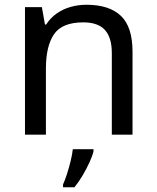

<svg xmlns="http://www.w3.org/2000/svg" viewBox="-20 -566 658 807"><path d="M343 -546Q439 -546 488 -499.5Q537 -453 537 -349V0H450V-343Q450 -408 421 -440Q392 -472 330 -472Q241 -472 207 -422Q173 -372 173 -278V0H85V-536H156L169 -463H174Q192 -491 218.5 -509.5Q245 -528 277 -537Q309 -546 343 -546ZM373 70Q369 88 356.5 115.5Q344 143 327.5 171Q311 199 293 221H245V209Q253 192 261.5 165.5Q270 139 277 110.5Q284 82 286 61H373Z"/></svg>

Font: Noto Sans Meetei Mayek
Style: Regular
Weight: 400
Designer: Monotype Design Team and Neelakash Kshetrimayum
Foundry: Monotype Imaging Inc.
Version: Version 2.002